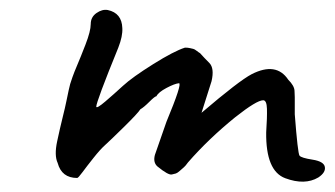

<svg xmlns="http://www.w3.org/2000/svg" viewBox="-20 -398 668 383"><path d="M195 -378Q223 -372 224 -342Q225 -326 216 -303Q172 -195 172 -185Q173 -181 190 -195.5Q207 -210 225.5 -227Q244 -244 285.5 -270Q327 -296 349 -303Q355 -303 359 -302Q363 -301 365.5 -300.5Q368 -300 372.5 -296.5Q377 -293 379 -292Q387 -283 397.5 -272.5Q408 -262 402 -236L382 -173Q457 -237 482 -250Q531 -275 555 -239Q567 -227 567.5 -217Q568 -207 568 -204V-170Q574 -92 577.5 -87.5Q581 -83 603.5 -79.5Q626 -76 628 -65Q630 -54 615 -44Q588 -28 549 -42.5Q510 -57 511 -134Q513 -164 512.5 -181Q512 -198 505 -198Q492 -198 449 -164Q396 -121 355 -74Q350 -67 347 -64.5Q344 -62 339 -57.5Q334 -53 331 -52Q328 -51 323 -50Q316 -48 294 -66Q285 -74 289 -89L312 -155Q344 -232 337 -232Q328 -231 312 -222.5Q296 -214 292 -206Q289 -206 278 -195Q267 -184 260 -180Q255 -172 227 -144.5Q199 -117 189.5 -108.5Q180 -100 166.5 -83Q153 -66 144.5 -54.5Q136 -43 134 -43Q103 -43 95 -73Q88 -88 94 -116Q100 -144 105 -164Q110 -184 112.5 -196.5Q115 -209 117 -218Q119 -227 120 -230.5Q121 -234 124.5 -244Q128 -254 134 -268Q140 -282 150.5 -309Q161 -336 161 -350Q161 -364 172.5 -372Q184 -380 195 -378Z"/></svg>

Font: Caveat
Style: Regular
Weight: 400
Designer: Pablo Impallari
Foundry: Creative Lab NY
Version: Version 1.096; ttfautohint (v1.3)